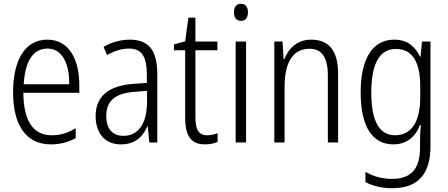

<svg xmlns="http://www.w3.org/2000/svg" viewBox="-20 -751 2362 1012"><path d="M230 -542C111 -542 49 -434 49 -264C49 -99 112 10 248 10C299 10 340 -2 379 -23V-75C335 -49 297 -38 252 -38C154 -38 104 -115 103 -262H398V-303C398 -434 346 -542 230 -542ZM230 -495C310 -495 346 -412 345 -307H105C112 -432 157 -495 230 -495Z M664 -542C615 -542 567 -528 526 -504L544 -461C586 -484 624 -495 659 -495C725 -495 754 -457 754 -355V-314L683 -309C555 -300 484 -245 484 -139C484 -55 528 10 617 10C693 10 732 -30 757 -85H759L767 0H809V-359C809 -485 765 -542 664 -542ZM689 -267 755 -272V-216C755 -105 713 -35 630 -35C574 -35 540 -71 540 -140C540 -219 588 -260 689 -267Z M1072 -38C1026 -38 1010 -70 1010 -133V-486H1126V-532H1010V-658H973L956 -533L897 -517V-486H956V-130C956 -35 987 10 1060 10C1087 10 1109 5 1127 -3V-49C1113 -43 1092 -38 1072 -38Z M1250 -731C1225 -731 1213 -713 1213 -686C1213 -658 1226 -641 1250 -641C1274 -641 1287 -658 1287 -686C1287 -713 1275 -731 1250 -731ZM1277 -532H1222V0H1277Z M1620 -542C1547 -542 1501 -496 1479 -440H1475L1469 -532H1426V0H1480V-294C1480 -429 1528 -494 1612 -494C1675 -494 1708 -450 1708 -353V0H1762V-363C1762 -486 1712 -542 1620 -542Z M2058 -542C1942 -542 1881 -440 1881 -263C1881 -82 1944 10 2053 10C2122 10 2170 -29 2194 -93H2198C2195 -60 2194 -31 2194 -4V27C2194 140 2146 192 2047 192C1994 192 1949 179 1906 155V209C1946 229 1991 241 2047 241C2188 241 2249 162 2249 19V-532H2204L2197 -452H2194C2168 -506 2127 -542 2058 -542ZM2066 -493C2158 -493 2195 -418 2195 -294V-237C2195 -125 2158 -38 2063 -38C1980 -38 1937 -111 1937 -263C1937 -407 1976 -493 2066 -493Z"/></svg>

Font: Noto Sans Thai Cond Light
Style: Regular
Weight: 300
Width: 3
Designer: Monotype Design Team
Foundry: Monotype Imaging Inc.
Version: Version 2.002